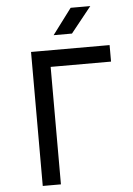

<svg xmlns="http://www.w3.org/2000/svg" viewBox="-62 -996 724 1042"><g transform="rotate(-5 300.0 -475.0)"><path d="M258 -810H358L470 -950H363ZM128 0H227V-640H556V-730H128Z"/></g></svg>

Font: JetBrains Mono Medium
Style: Regular
Weight: 436
Monospace: yes
Designer: Philipp Nurullin, Konstantin Bulenkov
Foundry: JetBrains
Version: Version 2.305